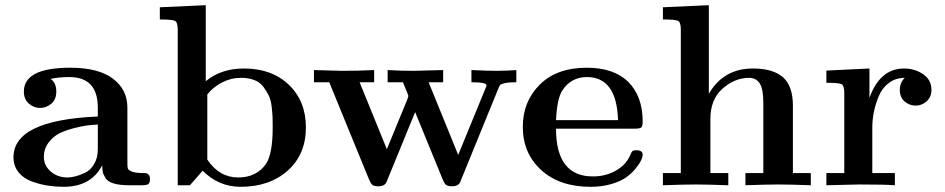

<svg xmlns="http://www.w3.org/2000/svg" viewBox="-20 -714 3641 740"><path d="M32 -108Q32 -251 357 -265V-299Q357 -417 247 -417Q208 -417 175 -410Q197 -395 197 -361Q197 -331 178 -314.5Q159 -298 134 -298Q111 -298 91.5 -314.5Q72 -331 72 -361Q72 -453 251 -453Q359 -453 415 -411Q471 -369 471 -299V-84Q471 -70 473 -64Q475 -58 489 -52.5Q503 -47 532 -47Q541 -47 545 -46Q549 -45 553.5 -40Q558 -35 558 -24Q558 -8 551 -4Q544 0 526 0H478Q441 0 418 -7Q395 -14 386.5 -28Q378 -42 376 -51.5Q374 -61 374 -77Q331 6 225 6Q195 6 165 1.5Q135 -3 103 -14.5Q71 -26 51.5 -50Q32 -74 32 -108ZM149 -109Q149 -76 175.5 -53Q202 -30 240 -30Q253 -30 269.5 -34Q286 -38 307.5 -48Q329 -58 343 -82Q357 -106 357 -139V-234Q335 -233 315.5 -230.5Q296 -228 263 -219.5Q230 -211 207 -199Q184 -187 166.5 -163.5Q149 -140 149 -109Z M596 -639V-686L773 -694V-401Q832 -450 920 -450Q1028 -450 1093.5 -387Q1159 -324 1159 -223Q1159 -119 1089 -56.5Q1019 6 907 6Q823 6 761 -56L712 0H665V-600Q665 -628 654.5 -633.5Q644 -639 596 -639ZM779 -99Q825 -30 898 -30Q968 -30 1005 -82Q1031 -121 1031 -223Q1031 -248 1030.5 -262.5Q1030 -277 1027 -303Q1024 -329 1016 -345.5Q1008 -362 995 -379.5Q982 -397 960 -405.5Q938 -414 909 -414Q870 -414 835.5 -396Q801 -378 779 -350Z M1190 -397V-444Q1292 -441 1299 -441Q1361 -441 1422 -444V-397H1366L1471 -139L1550 -331Q1554 -343 1554 -344Q1554 -347 1533 -397H1474V-444Q1522 -441 1574 -441Q1592 -441 1688 -444V-397H1632L1746 -117L1851 -373Q1851 -374 1852.5 -376.5Q1854 -379 1854.5 -381.5Q1855 -384 1855 -385Q1855 -397 1797 -397V-444Q1863 -441 1893 -441Q1935 -441 1970 -444V-397Q1942 -397 1927.5 -394Q1913 -391 1909 -387.5Q1905 -384 1902 -376L1758 -23Q1754 -12 1751 -7.5Q1748 -3 1741 0.5Q1734 4 1722 4Q1705 4 1698.5 -2Q1692 -8 1686 -23L1580 -282L1474 -23Q1470 -12 1467 -7.5Q1464 -3 1457 0.5Q1450 4 1438 4Q1421 4 1414.5 -2Q1408 -8 1402 -23L1249 -397Z M1995 -225Q1995 -323 2060.5 -388Q2126 -453 2242 -453Q2345 -453 2401 -399Q2457 -343 2457 -245Q2457 -226 2450.5 -222Q2444 -218 2425 -218H2123Q2123 -34 2265 -34Q2314 -34 2353 -56Q2392 -78 2408 -114Q2413 -127 2417 -131Q2421 -135 2433 -135Q2457 -135 2457 -117Q2457 -110 2451.5 -97.5Q2446 -85 2431.5 -66.5Q2417 -48 2395.5 -32Q2374 -16 2337.5 -5Q2301 6 2256 6Q2137 6 2066 -58.5Q1995 -123 1995 -225ZM2123 -251H2362Q2357 -417 2242 -417Q2181 -417 2147 -365Q2127 -334 2123 -251Z M2535 0V-47H2604V-600Q2604 -628 2593.5 -633.5Q2583 -639 2535 -639V-686L2712 -694V-354H2713Q2769 -450 2882 -450Q2959 -450 2997.5 -416.5Q3036 -383 3036 -306V-47H3105V0Q3021 -3 2979 -3Q2937 -3 2853 0V-47H2922V-317Q2922 -371 2908 -392.5Q2894 -414 2867 -414Q2812 -414 2765 -372.5Q2718 -331 2718 -256V-47H2787V0Q2703 -3 2661 -3Q2619 -3 2535 0Z M3165 0V-47H3234V-356Q3234 -384 3223.5 -389.5Q3213 -395 3165 -395V-442L3331 -450V-337Q3372 -450 3464 -450Q3506 -450 3538 -428Q3570 -406 3570 -368Q3570 -340 3551.5 -323.5Q3533 -307 3509 -307Q3485 -307 3466.5 -323Q3448 -339 3448 -368Q3448 -395 3467 -414Q3432 -414 3406 -394.5Q3380 -375 3367 -343.5Q3354 -312 3348 -282Q3342 -252 3342 -222V-47H3429V0Q3393 -3 3291 -3Q3270 -3 3165 0Z"/></svg>

Font: CMU Serif
Style: Bold
Weight: 700
Version: Version 0.7.0